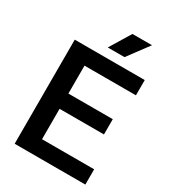

<svg xmlns="http://www.w3.org/2000/svg" viewBox="-223 -1065 1059 1182"><g transform="rotate(30 306.0 -474.0)"><path d="M73 0V-740H570.5V-631.5H205V-108.5H575.5V0ZM153.5 -324.5V-433H520.5V-324.5ZM273 -800 363 -948H502L392 -800Z"/></g></svg>

Font: Encode Sans SC Condensed Thin SemiBold
Style: Regular
Weight: 600
Version: Version 3.002